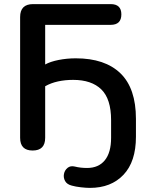

<svg xmlns="http://www.w3.org/2000/svg" viewBox="-20 -725 735 935"><path d="M418 190Q399 190 373.5 187Q348 184 330 179Q306 173 297 156.5Q288 140 291.5 122Q295 104 309 92.5Q323 81 344 86Q372 93 404 93Q460 93 490.5 55.5Q521 18 521 -54V-140Q521 -243 473.5 -289.5Q426 -336 336 -336Q297 -336 262.5 -328.5Q228 -321 200 -305V-54Q200 8 139 8Q78 8 78 -54V-642Q78 -705 141 -705H519Q571 -705 571 -655Q571 -604 519 -604H200V-411Q225 -425 265.5 -433Q306 -441 349 -441Q491 -441 566.5 -368Q642 -295 642 -146V-59Q642 62 581.5 126Q521 190 418 190Z"/></svg>

Font: Chiron GoRound TC M
Style: Regular
Weight: 500
Designer: Ryoko NISHIZUKA 西塚涼子 (kana, bopomofo & ideographs); Paul D. Hunt (Latin, Greek & Cyrillic); Sandoll Communications 산돌커뮤니
Foundry: Adobe
Version: Version 1.000;hotconv 1.1.1;makeotfexe 2.6.0